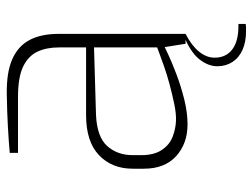

<svg xmlns="http://www.w3.org/2000/svg" viewBox="-112 -470 764 581"><g transform="rotate(-90 270.5 -179.0)"><path d="M185 6Q127 6 89 -28.5Q51 -63 51 -126V-160Q51 -223 92 -262Q133 -301 213 -301H418V-383Q418 -421 405 -448.5Q392 -476 360 -491.5Q328 -507 268 -507H99V-532Q132 -535 176 -537.5Q220 -540 277 -541Q342 -542 382 -524.5Q422 -507 440.5 -472Q459 -437 459 -384V0H429L419 -63Q417 -62 394.5 -51.5Q372 -41 336.5 -27.5Q301 -14 261 -4Q221 6 185 6ZM195 -29Q217 -28 246 -34Q275 -40 305 -48Q335 -56 360.5 -65Q386 -74 402 -80Q418 -86 418 -86V-277L214 -271Q147 -268 119.5 -237Q92 -206 92 -160V-134Q92 -95 108 -71.5Q124 -48 148 -39Q172 -30 195 -29ZM466 183Q435 183 411 172.5Q387 162 374 142Q361 122 361 96Q361 70 380 44.5Q399 19 441 0H459Q424 18 405.5 40.5Q387 63 387 88Q387 122 411.5 141Q436 160 483 160H489V182Q483 183 477.5 183Q472 183 466 183Z"/></g></svg>

Font: Exo Thin ExtraLight
Style: Regular
Weight: 250
Version: Version 2.000